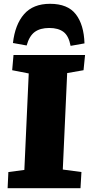

<svg xmlns="http://www.w3.org/2000/svg" viewBox="-20 -989 468 1009"><path d="M131 -603 44 -620 51 -700H427L419 -620L333 -605L310 -98L408 -85L403 0H20L24 -85L108 -96ZM351 -748Q341 -801 313.5 -821.5Q286 -842 239 -842Q191 -842 162.5 -821Q134 -800 120 -750L48 -763Q59 -860 106.5 -914.5Q154 -969 243 -969Q336 -969 378.5 -914Q421 -859 424 -761Z"/></svg>

Font: Literata 12pt ExtraBold
Style: Italic
Weight: 800
Italic angle: -2°
Designer: Latin by Veronika Burian and Jose Scaglione. Greek by Irene Vlachou. Cyrillic by Vera Evstafieva
Foundry: TypeTogether
Version: Version 3.002